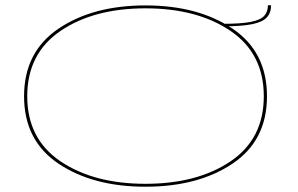

<svg xmlns="http://www.w3.org/2000/svg" viewBox="-20 -702 1126 726"><path d="M530 4Q331.5 4 201.2 -83.2Q71 -170.5 71 -338Q71 -505.5 201 -593.5Q331 -681.5 530 -681.5Q729 -681.5 859.2 -593.8Q989.5 -506 989.5 -338Q989.5 -170.5 859.2 -83.2Q729 4 530 4ZM530 -7Q726 -7 851.8 -92Q977.5 -177 977.5 -338Q977.5 -499.5 851.8 -585Q726 -670.5 530 -670.5Q334.5 -670.5 208.8 -585Q83 -499.5 83 -338Q83 -177 208.8 -92Q334.5 -7 530 -7ZM824 -612Q891.5 -612 928.2 -619.2Q965 -626.5 979 -642Q993 -657.5 993 -682H1005Q1005 -653.5 988.8 -636Q972.5 -618.5 933.2 -610.5Q894 -602.5 824 -602.5Z"/></svg>

Font: Anybody UltraExpanded Thin
Style: Regular
Weight: 100
Width: 9
Designer: Tyler Finck
Foundry: Etcetera Type Company
Version: Version 1.010; ttfautohint (v1.8.3) -l 8 -r 50 -G 200 -x 14 